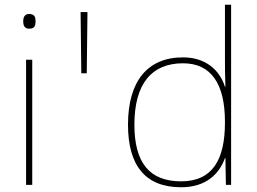

<svg xmlns="http://www.w3.org/2000/svg" viewBox="-20 -780 1084 810"><path d="M103 -721C83 -721 78 -706 78 -690C78 -673 83 -659 103 -659C127 -659 130 -673 130 -690C130 -706 127 -721 103 -721ZM116 -528H90V0H116Z M323 -471H346L349 -729H320Z M744 10C849 10 905 -46 929 -113H931L933 0H955V-760H929V-543C929 -501 929 -459 931 -414H929C907 -484 848 -538 752 -538C602 -538 520 -437 520 -254C520 -83 592 10 744 10ZM744 -15C610 -15 547 -94 547 -254C547 -427 620 -513 752 -513C871 -513 929 -426 929 -266V-263C929 -107 877 -15 744 -15Z"/></svg>

Font: Noto Sans Gurmukhi UI Thin
Style: Regular
Weight: 100
Designer: Jelle Bosma - Monotype Design Team
Foundry: Monotype Imaging Inc.
Version: Version 2.004